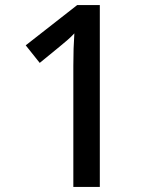

<svg xmlns="http://www.w3.org/2000/svg" viewBox="-20 -734 614 754"><path d="M372 0H268V-476Q268 -514 269 -543.5Q270 -573 272 -603Q257 -587 244 -576Q231 -565 213 -550L136 -487L81 -556L283 -714H372Z"/></svg>

Font: Noto Sans Syriac Medium
Style: Regular
Weight: 500
Designer: Patrick Giasson and the Monotype Design Team
Foundry: Monotype Imaging Inc.
Version: Version 3.000; ttfautohint (v1.8.4.7-5d5b)